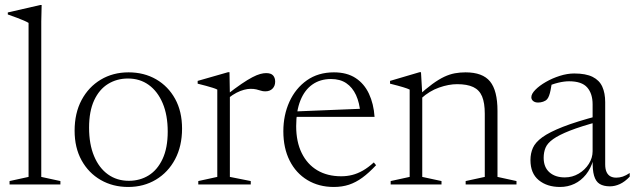

<svg xmlns="http://www.w3.org/2000/svg" viewBox="-20 -733 2522 763"><path d="M144 -30 220 -13.5V0H18V-13.5L93.5 -30V-642Q87 -646 75.2 -651.2Q63.5 -656.5 47 -662.5Q30.5 -668.5 11 -675.5V-683.5L139.5 -713H145.5L144 -648Z M492 -14.5Q536 -14.5 570.8 -36Q605.5 -57.5 626 -101.2Q646.5 -145 646.5 -210Q646.5 -275.5 626.5 -322.8Q606.5 -370 571.2 -395.5Q536 -421 488.5 -421Q444.5 -421 409.5 -399.5Q374.5 -378 354.2 -334.5Q334 -291 334 -225.5Q334 -160 353.8 -112.8Q373.5 -65.5 409 -40Q444.5 -14.5 492 -14.5ZM489.5 10Q428.5 10 380.2 -17.8Q332 -45.5 304.2 -95.8Q276.5 -146 276.5 -213.5Q276.5 -283.5 304.2 -335.5Q332 -387.5 380.5 -416.5Q429 -445.5 491 -445.5Q552.5 -445.5 600.5 -417.8Q648.5 -390 676 -340Q703.5 -290 703.5 -222Q703.5 -152.5 675.8 -100.2Q648 -48 599.5 -19Q551 10 489.5 10Z M1037.5 -442.5Q1057 -442.5 1065.2 -433.2Q1073.5 -424 1073.5 -408.5Q1073.5 -391.5 1063 -380.8Q1052.5 -370 1034 -370Q1024.5 -370 1016.2 -372.8Q1008 -375.5 998.5 -377.8Q989 -380 975.5 -380Q964 -380 949.8 -376.2Q935.5 -372.5 920 -364.5Q904.5 -356.5 888 -343.5L880 -355.5Q914.5 -382.5 939.5 -399.5Q964.5 -416.5 982.8 -426Q1001 -435.5 1014.2 -439Q1027.5 -442.5 1037.5 -442.5ZM893.5 -358V-30L976.5 -13.5V0H768V-13.5L843.5 -30V-377Q837 -380.5 825.8 -384Q814.5 -387.5 799.2 -391.8Q784 -396 765.5 -400.5V-411.5L886 -446H892Z M1307 -445.5Q1358.5 -445.5 1393 -423Q1427.5 -400.5 1446.2 -360.5Q1465 -320.5 1468.5 -268.5H1150V-290L1432.5 -301.5L1412.5 -280.5Q1409 -324.5 1394.8 -355.2Q1380.5 -386 1356 -402.5Q1331.5 -419 1295.5 -419Q1252.5 -419 1221.5 -397.2Q1190.5 -375.5 1173.8 -333.8Q1157 -292 1157 -231.5Q1157 -169.5 1179 -124.8Q1201 -80 1241 -56.2Q1281 -32.5 1336 -32.5Q1359 -32.5 1379.8 -37.8Q1400.5 -43 1421.8 -55Q1443 -67 1465.5 -87.5L1474.5 -76.5Q1446 -46 1420 -27Q1394 -8 1366.8 1Q1339.5 10 1306.5 10Q1247 10 1201.5 -17.5Q1156 -45 1131 -94.8Q1106 -144.5 1106 -211.5Q1106 -275.5 1130.2 -328.8Q1154.5 -382 1199.5 -413.8Q1244.5 -445.5 1307 -445.5Z M1658 -360V-30L1734.5 -13.5V0H1532.5V-13.5L1608 -30V-377Q1600 -381 1582 -386.5Q1564 -392 1530 -400.5V-411.5L1647 -446H1653ZM1830.5 -13.5 1906.5 -30V-281Q1906.5 -324 1895.8 -349.8Q1885 -375.5 1860.8 -387Q1836.5 -398.5 1796.5 -398.5Q1763 -398.5 1724.8 -385Q1686.5 -371.5 1654 -342L1640 -350.5Q1672 -380 1697.8 -398.8Q1723.5 -417.5 1745.2 -427.8Q1767 -438 1787.8 -441.8Q1808.5 -445.5 1830 -445.5Q1898 -445.5 1927.5 -409.2Q1957 -373 1957 -292.5V-30L2032.5 -13.5V0H1830.5Z M2358 -273 2361 -250.5Q2288.5 -231 2244.8 -213.8Q2201 -196.5 2178.2 -180.2Q2155.5 -164 2148 -146Q2140.5 -128 2140.5 -106Q2140.5 -68.5 2163.5 -48.2Q2186.5 -28 2224.5 -28Q2254.5 -28 2279.8 -43Q2305 -58 2320 -81.8Q2335 -105.5 2335 -132V-318.5Q2335 -361 2313.5 -385.5Q2292 -410 2241.5 -410Q2222 -410 2198 -404.2Q2174 -398.5 2144.5 -385L2173 -403Q2170.5 -388 2168 -375Q2165.5 -362 2162 -352.8Q2158.5 -343.5 2154 -338.5Q2148 -332 2138.2 -328.8Q2128.5 -325.5 2118.5 -325.5Q2106 -325.5 2098.8 -331.5Q2091.5 -337.5 2091.5 -346.5Q2091.5 -360 2107.5 -376.2Q2123.5 -392.5 2149 -407.2Q2174.5 -422 2204.5 -431.5Q2234.5 -441 2262 -441Q2308 -441 2335 -427.5Q2362 -414 2373.5 -388.5Q2385 -363 2385 -327V-80Q2385 -61 2390.5 -49.2Q2396 -37.5 2405.8 -32.2Q2415.5 -27 2429 -27Q2442 -27 2454.8 -31.2Q2467.5 -35.5 2482.5 -45.5V-31Q2463 -10.5 2443.2 -1.5Q2423.5 7.5 2404 7.5Q2379 7.5 2363.2 -2Q2347.5 -11.5 2340.8 -34.8Q2334 -58 2335.5 -97.5L2338.5 -99.5Q2328 -63.5 2308.5 -39.2Q2289 -15 2262.8 -2.5Q2236.5 10 2205.5 10Q2154 10 2121 -17Q2088 -44 2088 -97Q2088 -123.5 2097.8 -145.5Q2107.5 -167.5 2135.5 -187.8Q2163.5 -208 2217 -229Q2270.5 -250 2358 -273Z"/></svg>

Font: Newsreader 24pt Light
Style: Regular
Weight: 300
Designer: Hugues Gentile
Foundry: Production Type
Version: Version 1.003